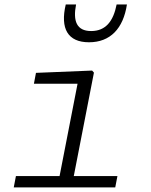

<svg xmlns="http://www.w3.org/2000/svg" viewBox="-20 -818 660 838"><path d="M40 0H483L492.5 -49.5H302L390 -501L382 -510L137 -500L128 -452.5H318.5L240 -49.5H49.5ZM312 -798.5H267C242 -693 276 -633.5 368.5 -633.5C461 -633.5 518 -693 534 -798.5H489C475 -726.5 442 -682.5 378 -682.5C314 -682.5 298 -726.5 312 -798.5Z"/></svg>

Font: Monaspace Neon ExtraLight
Style: Italic
Weight: 200
Italic angle: -11°
Designer: Riley Cran & the Lettermatic Team
Foundry: Lettermatic
Version: Version 1.200 (Monaspace Neon)